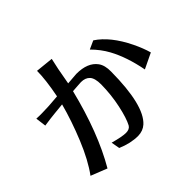

<svg xmlns="http://www.w3.org/2000/svg" viewBox="-158 -860 1153 1153"><g transform="rotate(-45 418.0 -284.0)"><path d="M55.7 32.2Q111.3 -43 160.2 -162.1Q209 -281.2 238.3 -391.6Q203.1 -387.7 169.9 -384.8Q136.7 -381.8 77.1 -373L68.4 -440.4Q82 -439.5 93.8 -439.5H117.2Q167 -439.5 251 -447.3Q274.4 -566.4 274.4 -640.6L387.7 -628.9Q374 -574.2 353.5 -455.1Q425.8 -460.9 428.7 -460.9Q524.4 -460.9 564.5 -406.2Q586.9 -376 585.9 -322.3Q584 -39.1 498 39.1Q469.7 64.5 427.7 65.4Q364.3 65.4 295.9 36.1L286.1 -18.6Q357.4 1 388.7 1Q419.9 1 431.6 -19.5Q453.1 -59.6 470.7 -141.6Q488.3 -223.6 489.3 -310.5Q489.3 -363.3 469.7 -384.8Q450.2 -406.2 413.1 -406.2Q402.3 -406.2 382.3 -404.3Q362.3 -402.3 340.8 -401.4Q270.5 -117.2 159.2 73.2ZM588.9 -506.8 642.6 -531.2Q730.5 -473.6 794.9 -340.8Q822.3 -284.2 835.9 -235.4L738.3 -188.5Q713.9 -316.4 665 -406.2Q635.7 -460 588.9 -506.8Z"/></g></svg>

Font: GenEi LateMin P v2
Style: Medium
Weight: 500
Designer: o_tamon (Modified)
Foundry: o_tamon / Adobe Systems Incorporated / FONT 910 / Philipp H. Poll
Version: Version 2.1;Original Version 1.004